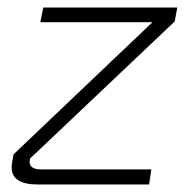

<svg xmlns="http://www.w3.org/2000/svg" viewBox="-20 -490 494 510"><path d="M59 -64Q57 -53 64.5 -46.5Q72 -40 89 -40H382L376 0H80Q11 0 11 -45Q11 -54 12 -58L16 -80L385 -431H87L95 -470H451L444 -433L60 -69Z"/></svg>

Font: KoHo Light
Style: Italic
Weight: 300
Italic angle: -10°
Version: Version 1.000; ttfautohint (v1.6)